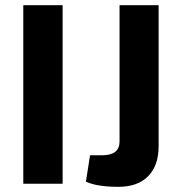

<svg xmlns="http://www.w3.org/2000/svg" viewBox="-20 -710 700 742"><path d="M222 0H70V-690H222ZM593 -690V-145Q593 -70 552.5 -29Q512 12 438 12Q355 12 312 -8L328 -110H375Q442 -110 442 -163V-690Z"/></svg>

Font: Exo 2.0
Style: Bold
Weight: 700
Designer: Natanael Gama
Version: Version 1.001;PS 001.001;hotconv 1.0.70;makeotf.lib2.5.58329